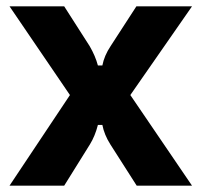

<svg xmlns="http://www.w3.org/2000/svg" viewBox="-20 -584 633 604"><path d="M10 0 200 -285 10 -564H182L262 -439Q280 -408 288 -378H302Q308 -409 328 -439L409 -564H584L390 -285L584 0H410L327 -130Q308 -160 302 -191H288Q279 -156 263 -130L182 0Z"/></svg>

Font: Open Sauce Sans ExtraBold
Style: Regular
Weight: 800
Designer: Alfredo Marco Pradil
Foundry: Creative Sauce Fz LLC
Version: Version 1.477